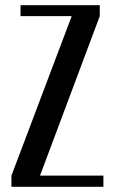

<svg xmlns="http://www.w3.org/2000/svg" viewBox="-20 -719 443 739"><path d="M59 -657V-699H364V-657L134 -43H378V0H24V-43L256 -657Z"/></svg>

Font: Moniqa Paragraph
Style: Bold
Weight: 700
Designer: Rajesh Rajput
Foundry: Rajesh Rajput
Version: Version 1.000